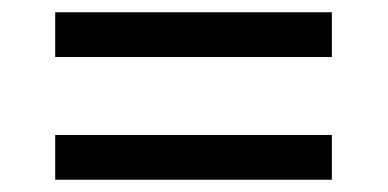

<svg xmlns="http://www.w3.org/2000/svg" viewBox="-20 -479 632 313"><path d="M70 -459H521V-386H70ZM70 -259H521V-186H70Z"/></svg>

Font: lgurmukhi85
Style: Book
Weight: 400
Designer: Jelle Bosma - Monotype Design Team
Foundry: Monotype Imaging Inc.
Version: Version 2.003